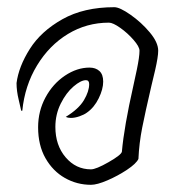

<svg xmlns="http://www.w3.org/2000/svg" viewBox="-20 -510 492 534"><path d="M86 -156Q86 -201 106.5 -239Q127 -277 160.5 -299.5Q194 -322 229 -322Q246 -322 256.5 -312.5Q267 -303 267 -283Q267 -262 254.5 -236.5Q242 -211 222 -197Q214 -191 201 -186.5Q188 -182 177 -182Q169 -182 163 -185Q199 -207 213.5 -231.5Q228 -256 228 -276Q228 -287 219 -287Q205 -287 184.5 -269.5Q164 -252 149 -222Q134 -192 134 -157Q134 -106 162.5 -72.5Q191 -39 233 -39Q247 -39 282 -59Q317 -79 319 -88Q325 -157 351 -272Q353 -280 360.5 -316Q368 -352 368 -369Q368 -380 351.5 -399Q335 -418 314.5 -432.5Q294 -447 283 -447Q221 -447 169 -415.5Q117 -384 83 -328Q49 -272 42 -202H39Q38 -208 32 -232.5Q26 -257 26 -279Q32 -325 63 -374Q94 -423 153.5 -456.5Q213 -490 298 -490Q313 -490 343 -469Q373 -448 396.5 -420Q420 -392 420 -369Q420 -352 411.5 -315Q403 -278 401 -271Q384 -198 375.5 -155Q367 -112 365 -68Q359 -55 333.5 -38Q308 -21 279 -8.5Q250 4 233 4Q194 4 160.5 -15Q127 -34 106.5 -70Q86 -106 86 -156Z"/></svg>

Font: Charmonman
Style: Regular
Weight: 400
Designer: Ekaluck Peanpanawate
Foundry: Cadson Demak Co.,Ltd.
Version: Version 1.000; ttfautohint (v1.6)